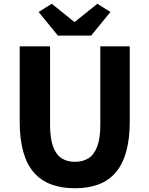

<svg xmlns="http://www.w3.org/2000/svg" viewBox="-20 -990 795 1024"><path d="M380 14Q308 14 253 -6.5Q198 -27 160.5 -70Q123 -113 104 -181Q85 -249 85 -341V-743H247V-325Q247 -252 263 -208.5Q279 -165 308.5 -146Q338 -127 380 -127Q422 -127 452 -146Q482 -165 498.5 -208.5Q515 -252 515 -325V-743H672V-341Q672 -249 653 -181Q634 -113 597 -70Q560 -27 505.5 -6.5Q451 14 380 14ZM289 -800 186 -926 256 -970 375 -874H380L499 -970L569 -926L466 -800Z"/></svg>

Font: Noto Sans SC ExtraBold
Style: Regular
Weight: 800
Designer: Ryoko NISHIZUKA 西塚涼子 (kana, bopomofo & ideographs); Paul D. Hunt (Latin, Greek & Cyrillic); Sandoll Communications 산돌커뮤니
Foundry: Adobe
Version: Version 2.004-H2;hotconv 1.0.118;makeotfexe 2.5.65603